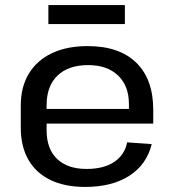

<svg xmlns="http://www.w3.org/2000/svg" viewBox="-20 -730 687 758"><path d="M316 8Q236 8 179 -19.5Q122 -47 92 -99.5Q62 -152 62 -227V-313Q62 -387 94 -439.5Q126 -492 185 -520Q244 -548 326 -548Q451 -548 518 -482.5Q585 -417 585 -296V-242H144V-300H505L489 -277V-319Q489 -391 446 -432Q403 -473 328 -473Q250 -473 207 -431.5Q164 -390 164 -315V-216Q164 -142 205.5 -102.5Q247 -63 322 -63Q389 -63 430.5 -90.5Q472 -118 482 -168L579 -161Q559 -80 490.5 -36Q422 8 316 8ZM473 -710V-635H171V-710Z"/></svg>

Font: Pathway Extreme 28pt Medium
Style: Regular
Weight: 500
Designer: Eduardo Rodriguez Tunni
Foundry: Eduardo Rodriguez Tunni
Version: Version 1.001;gftools[0.9.26]